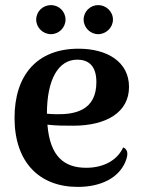

<svg xmlns="http://www.w3.org/2000/svg" viewBox="-20 -719 562 753"><path d="M180 -585C211 -585 237 -611 237 -642C237 -674 211 -699 180 -699C148 -699 122 -674 122 -642C122 -611 148 -585 180 -585ZM365 -585C396 -585 423 -611 423 -642C423 -674 396 -699 365 -699C334 -699 308 -674 308 -642C308 -611 334 -585 365 -585ZM463 -141C442 -94 391 -61 318 -61C233 -61 176 -104 166 -230C201 -226 234 -226 267 -226C398 -226 486 -279 486 -378C486 -477 400 -528 288 -528C125 -528 37 -424 37 -257C37 -83 134 14 285 14C377 14 446 -22 472 -85C487 -121 477 -135 463 -141ZM283 -485C321 -485 358 -467 358 -397C358 -285 273 -270 202 -271C189 -271 176 -272 164 -273C164 -408 209 -485 283 -485Z"/></svg>

Font: Arima Koshi ExtraBold
Style: Regular
Weight: 800
Designer: Joana Correia and Natanael Gama
Foundry: NDISCOVER
Version: Version 1.019;PS 001.019;hotconv 1.0.88;makeotf.lib2.5.64775